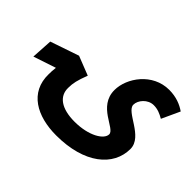

<svg xmlns="http://www.w3.org/2000/svg" viewBox="-149 -824 1278 1278"><g transform="rotate(45 490.0 -185.5)"><path d="M488 188C754 188 902 62 902 -98C902 -216 707 -253 707 -320C707 -362 750 -414 806 -414C843 -414 872 -401 903 -383L962 -511C923 -538 873 -559 806 -559C651 -559 549 -415 549 -300C549 -145 733 -121 733 -67C733 -19 645 37 510 37C386 37 319 -12 321 -93C321 -137 329 -171 356 -242L221 -295L19 -226L10 -76L169 -129C166 -105 165 -83 165 -66C161 110 308 188 488 188Z"/></g></svg>

Font: Noto Sans Arabic UI SmCn XBd
Style: Regular
Weight: 800
Width: 4
Designer: Monotype Design Team, Nadine Chahine and Nizar Qandah
Foundry: Monotype Imaging Inc.
Version: Version 2.010